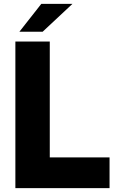

<svg xmlns="http://www.w3.org/2000/svg" viewBox="-20 -979 598 999"><path d="M550 0H60V-763H239V-160H550ZM202 -814H81L195 -959H357Z"/></svg>

Font: Open Sauce One Black
Style: Regular
Weight: 900
Designer: Alfredo Marco Pradil
Foundry: Creative Sauce Fz LLC
Version: Version 1.477